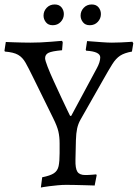

<svg xmlns="http://www.w3.org/2000/svg" viewBox="-39 -828 617 860"><path d="M144 12 150 -34Q186 -41 202.5 -52Q219 -63 223.5 -84Q228 -105 228 -142V-186Q228 -215 222.5 -239Q217 -263 199 -299L109 -482Q89 -523 75.5 -547Q62 -571 42 -582.5Q22 -594 -17 -597L-19 -601L-13 -640Q-13 -640 -2.5 -639.5Q8 -639 24.5 -638.5Q41 -638 60.5 -637.5Q80 -637 97 -637Q118 -637 142.5 -638Q167 -639 189 -641Q211 -643 225 -644Q239 -645 239 -645L242 -638L239 -603Q194 -599 178.5 -591.5Q163 -584 163 -567Q163 -558 174 -529.5Q185 -501 202 -464Q219 -427 235.5 -391.5Q252 -356 263.5 -332.5Q275 -309 275 -309H280L394 -521Q410 -550 410 -571Q410 -584 394.5 -591.5Q379 -599 347 -601L345 -605L351 -644Q351 -644 371 -642.5Q391 -641 417.5 -639Q444 -637 462 -637Q482 -637 503 -638Q524 -639 539 -640Q554 -641 554 -641L558 -634L552 -597Q518 -591 499 -578.5Q480 -566 464 -540.5Q448 -515 421 -467L321 -291Q311 -273 306.5 -252.5Q302 -232 301 -199.5Q300 -167 299 -112Q298 -74 307.5 -59Q317 -44 343 -44Q358 -44 375 -45.5Q392 -47 392 -47L394 -43L385 3Q385 3 371.5 2.5Q358 2 338 1.5Q318 1 296.5 0.5Q275 0 258 0Q239 0 219 2Q199 4 182 6Q165 8 154.5 10Q144 12 144 12ZM363 -715Q343 -715 332.5 -728.5Q322 -742 322 -758Q322 -778 336 -793Q350 -808 372 -808Q392 -808 402.5 -795Q413 -782 413 -765Q413 -745 399 -730Q385 -715 363 -715ZM197 -715Q177 -715 166.5 -728.5Q156 -742 156 -758Q156 -778 170 -793Q184 -808 206 -808Q226 -808 236.5 -795Q247 -782 247 -765Q247 -745 233 -730Q219 -715 197 -715Z"/></svg>

Font: Alegreya
Style: Regular
Weight: 400
Designer: Juan Pablo del Peral
Foundry: Huerta Tipografica
Version: Version 2.009